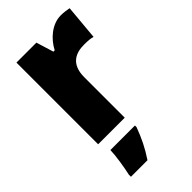

<svg xmlns="http://www.w3.org/2000/svg" viewBox="-242 -630 919 919"><g transform="rotate(-45 217.5 -171.0)"><path d="M371 -563C311 -563 258 -516 232 -465H223L196 -553H61V0H241V-274C241 -364 296 -385 350 -385C379 -385 396 -383 409 -379L425 -557C410 -560 389 -563 371 -563ZM249 72V61H83C82 100 71 168 62 207V221H174C208 170 229 126 249 72Z"/></g></svg>

Font: Noto Sans Armenian SemiCondensed Black
Style: Regular
Weight: 900
Width: 4
Designer: Monotype Design Team
Foundry: Monotype Imaging Inc.
Version: Version 2.008